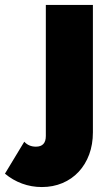

<svg xmlns="http://www.w3.org/2000/svg" viewBox="-137 -546 443 775"><path d="M32 209Q-10 209 -48 195Q-86 181 -117 155L-39 26Q-21 46 8 46Q48 46 48 3V-526H238V-12Q238 37 223 77.5Q208 118 180.5 147.5Q153 177 115 193Q77 209 32 209Z"/></svg>

Font: Raleway
Style: Heavy
Weight: 900
Designer: Matt McInerney, Pablo Impallari, Rodrigo Fuenzalida
Foundry: Matt McInerney, Pablo Impallari, Rodrigo Fuenzalida
Version: Version 2.001; ttfautohint (v0.8) -G 200 -r 50